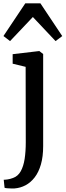

<svg xmlns="http://www.w3.org/2000/svg" viewBox="-32 -869 387 1133"><path d="M53.5 243Q46.3 243.4 33.7 243.1Q21.2 242.9 9.8 241.9Q-1.6 240.9 -5 239L-10 191.7Q-2.8 192 12.4 189.8Q27.6 187.7 44.8 181.2Q73.8 171 90.2 141.9Q106.6 112.7 113.4 68.8Q120.1 24.8 120.1 -29.9L119.3 -474.6L42.7 -493.1V-549.3L198.4 -567.6H200.4L222.7 -550.1V-7Q222.7 55 209.5 101Q196.3 147 172.7 177.6Q149.1 208.2 118.6 224.3Q88 240.4 53.5 243ZM27.4 -626.5 -11.6 -656.4 117.4 -849.5H206.4L335.3 -656.1L295.9 -626.5L161.9 -768.6Z"/></svg>

Font: Merriweather Light
Style: Regular
Weight: 300
Version: Version 2.100